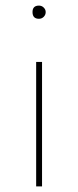

<svg xmlns="http://www.w3.org/2000/svg" viewBox="-20 -473 278 685"><path d="M119 -453Q129 -453 136 -446Q143 -439 143 -430Q143 -420 136 -413Q129 -406 119 -406Q96 -406 96 -430Q96 -453 119 -453ZM130 -252V192H109V-252Z"/></svg>

Font: FiraGO Thin
Style: Regular
Weight: 100
Designer: bBox Type
Foundry: bBox Type GmbH
Version: Version 1.001;PS 001.001;hotconv 1.0.88;makeotf.lib2.5.64775